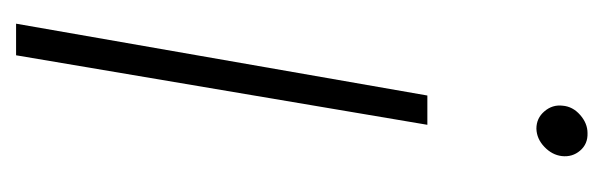

<svg xmlns="http://www.w3.org/2000/svg" viewBox="-277 -474 754 240"><g transform="rotate(-90 100.0 -354.0)"><path d="M190.4 -710.9 100.6 -196.8H64L150.9 -710.9ZM24.9 -28.8Q26.4 -41 36.4 -50.5Q46.4 -60.1 59.1 -60.5Q72.3 -60.5 80.8 -50.5Q89.4 -40.5 87.9 -27.8Q86.9 -15.1 76.4 -5.9Q65.9 3.4 53.7 3.4Q40 3.9 31.7 -5.9Q23.4 -15.6 24.9 -28.8Z"/></g></svg>

Font: Roboto ExtraLight
Style: Italic
Weight: 250
Designer: Christian Robertson
Foundry: Google
Version: Version 3.009; 2024